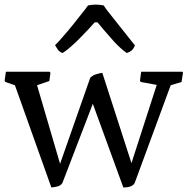

<svg xmlns="http://www.w3.org/2000/svg" viewBox="-34 -808 819 839"><path d="M31.2 -435.5 -10.3 -449.7 -13.7 -455.6 -8.3 -494.6H182.6L186.5 -489.7L181.6 -454.1L127.9 -435.5L228.5 -92.3L360.4 -468.3Q371.6 -479.5 387.9 -484.1Q404.3 -488.8 413.1 -489.7L540.5 -95.2L650.9 -437L581.1 -449.7L577.6 -455.6L583 -494.6H763.7L765.6 -489.7L759.3 -449.7L711.9 -435.5L554.7 -8.8Q544.9 11.2 504.9 11.2L371.6 -354.5L238.8 -8.8Q231.4 2.9 218.8 6.3Q206.1 9.8 190.4 11.2ZM239.3 -576.2Q225.1 -581.5 218.3 -591.8Q211.4 -602.1 206.5 -610.8Q213.4 -616.7 226.1 -630.9Q264.2 -673.8 282.7 -697.3L338.4 -767.6Q348.1 -780.3 350.6 -784.2Q384.8 -791.5 419.4 -784.2Q423.3 -777.3 434.1 -762.7Q547.9 -618.7 555.7 -609.4Q547.4 -588.9 533.2 -582Q527.8 -579.1 520 -576.2Q491.2 -596.7 462.9 -627.9Q410.2 -687.5 392.1 -710.4H379.9Q368.2 -696.8 350.1 -677.7L313 -639.2Q267.1 -593.3 239.3 -576.2Z"/></svg>

Font: Trykker
Style: Regular
Weight: 400
Designer: Magnus Gaarde
Foundry: Magnus Gaarde
Version: Version 1.001